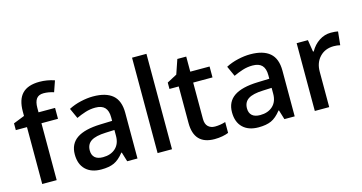

<svg xmlns="http://www.w3.org/2000/svg" viewBox="-80 -1116 2786 1477"><g transform="rotate(-15 1313.0 -377.5)"><path d="M353 -453.1H221.2V0H106V-453.1H17.1V-506.8L106 -542V-577.1Q106 -672.9 150.9 -719Q195.8 -765.1 288.1 -765.1Q348.6 -765.1 407.2 -745.1L377 -658.2Q334.5 -671.9 295.9 -671.9Q256.8 -671.9 239 -647.7Q221.2 -623.5 221.2 -575.2V-540H353Z M782.7 0 759.8 -75.2H755.9Q716.8 -25.9 677.2 -8.1Q637.7 9.8 575.7 9.8Q496.1 9.8 451.4 -33.2Q406.7 -76.2 406.7 -154.8Q406.7 -238.3 468.8 -280.8Q530.8 -323.2 657.7 -327.1L751 -330.1V-358.9Q751 -410.6 726.8 -436.3Q702.6 -461.9 651.9 -461.9Q610.4 -461.9 572.3 -449.7Q534.2 -437.5 499 -420.9L461.9 -502.9Q505.9 -525.9 558.1 -537.8Q610.4 -549.8 656.7 -549.8Q759.8 -549.8 812.3 -504.9Q864.7 -460 864.7 -363.8V0ZM611.8 -78.1Q674.3 -78.1 712.2 -113Q750 -147.9 750 -210.9V-257.8L680.7 -254.9Q599.6 -252 562.7 -227.8Q525.9 -203.6 525.9 -153.8Q525.9 -117.7 547.4 -97.9Q568.8 -78.1 611.8 -78.1Z M1139.6 0H1024.9V-759.8H1139.6Z M1504.9 -83Q1546.9 -83 1588.9 -96.2V-9.8Q1569.8 -1.5 1539.8 4.2Q1509.8 9.8 1477.5 9.8Q1314.5 9.8 1314.5 -162.1V-453.1H1240.7V-503.9L1319.8 -545.9L1358.9 -660.2H1429.7V-540H1583.5V-453.1H1429.7V-164.1Q1429.7 -122.6 1450.4 -102.8Q1471.2 -83 1504.9 -83Z M2034.7 0 2011.7 -75.2H2007.8Q1968.8 -25.9 1929.2 -8.1Q1889.6 9.8 1827.6 9.8Q1748 9.8 1703.4 -33.2Q1658.7 -76.2 1658.7 -154.8Q1658.7 -238.3 1720.7 -280.8Q1782.7 -323.2 1909.7 -327.1L2002.9 -330.1V-358.9Q2002.9 -410.6 1978.8 -436.3Q1954.6 -461.9 1903.8 -461.9Q1862.3 -461.9 1824.2 -449.7Q1786.1 -437.5 1751 -420.9L1713.9 -502.9Q1757.8 -525.9 1810.1 -537.8Q1862.3 -549.8 1908.7 -549.8Q2011.7 -549.8 2064.2 -504.9Q2116.7 -460 2116.7 -363.8V0ZM1863.8 -78.1Q1926.3 -78.1 1964.1 -113Q2002 -147.9 2002 -210.9V-257.8L1932.6 -254.9Q1851.6 -252 1814.7 -227.8Q1777.8 -203.6 1777.8 -153.8Q1777.8 -117.7 1799.3 -97.9Q1820.8 -78.1 1863.8 -78.1Z M2550.8 -549.8Q2585.4 -549.8 2607.9 -544.9L2596.7 -438Q2572.3 -443.8 2545.9 -443.8Q2477.1 -443.8 2434.3 -398.9Q2391.6 -354 2391.6 -282.2V0H2276.9V-540H2366.7L2381.8 -444.8H2387.7Q2414.6 -493.2 2457.8 -521.5Q2501 -549.8 2550.8 -549.8Z"/></g></svg>

Font: f1_4961           
Style: Regular
Weight: 600
Foundry: Ascender Corporation
Version: Version 1.10